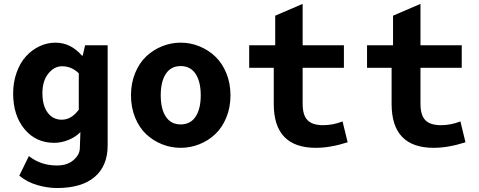

<svg xmlns="http://www.w3.org/2000/svg" viewBox="-20 -740 2438 977"><path d="M270 216.8Q222.2 216.8 170.2 201.9Q118.2 187 78.1 153.8L127 54.2Q187.5 102.1 270 102.1Q321.8 102.1 353.5 75Q385.3 47.9 386.2 15.1L389.2 -67.9Q364.7 -42.5 328.1 -27.8Q291.5 -13.2 255.9 -13.2Q162.6 -13.2 104.7 -83Q46.9 -152.8 46.9 -264.2Q46.9 -321.3 64.5 -370.6Q82 -419.9 111.8 -452.9Q141.6 -485.8 180.7 -504.4Q219.7 -522.9 262.2 -522.9Q339.8 -522.9 397 -457H400.9L413.1 -509.8H527.8V0Q527.8 104 461.7 160.4Q395.5 216.8 270 216.8ZM293.9 -130.9Q343.8 -130.9 380.9 -182.1V-367.2Q343.8 -402.8 295.9 -402.8Q255.9 -402.8 225.8 -365.5Q195.8 -328.1 195.8 -266.1Q195.8 -202.6 222.7 -166.7Q249.5 -130.9 293.9 -130.9Z M994.1 -5.9Q948.7 12.2 899.4 12.2Q850.1 12.2 804.7 -5.9Q759.3 -23.9 723.9 -57.1Q688.5 -90.3 667.5 -141.8Q646.5 -193.4 646.5 -254.9Q646.5 -316.4 667.5 -367.9Q688.5 -419.4 723.9 -452.9Q759.3 -486.3 804.7 -504.6Q850.1 -522.9 899.4 -522.9Q948.7 -522.9 994.1 -504.6Q1039.6 -486.3 1075 -452.9Q1110.4 -419.4 1131.6 -367.9Q1152.8 -316.4 1152.8 -254.9Q1152.8 -193.4 1131.6 -141.8Q1110.4 -90.3 1075 -57.1Q1039.6 -23.9 994.1 -5.9ZM1001.5 -254.9Q1001.5 -324.2 975.3 -364Q949.2 -403.8 899.4 -403.8Q849.6 -403.8 823.7 -364Q797.9 -324.2 797.9 -254.9Q797.9 -186 823.7 -146.5Q849.6 -106.9 899.4 -106.9Q949.2 -106.9 975.3 -146.5Q1001.5 -186 1001.5 -254.9Z M1587.4 12.2Q1373 12.2 1373 -210.9V-395H1248V-509.8H1380.4V-660.2L1520 -720.2V-509.8H1730V-395H1520V-211.9Q1520 -153.8 1544.9 -128.4Q1569.8 -103 1624 -103Q1674.3 -103 1723.1 -122.1L1749 -16.1Q1661.1 12.2 1587.4 12.2Z M2187 12.2Q1972.7 12.2 1972.7 -210.9V-395H1847.7V-509.8H1980V-660.2L2119.6 -720.2V-509.8H2329.6V-395H2119.6V-211.9Q2119.6 -153.8 2144.5 -128.4Q2169.4 -103 2223.6 -103Q2273.9 -103 2322.8 -122.1L2348.6 -16.1Q2260.7 12.2 2187 12.2Z"/></svg>

Font: Office Code Pro D Bold
Style: Regular
Weight: 700
Designer: Nathan Rutzky & Paul D. Hunt
Foundry: Adobe Systems Incorporated
Version: Version 1.004;PS 001.004;hotconv 1.0.70;makeotf.lib2.5.58329